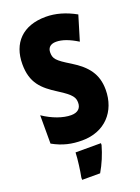

<svg xmlns="http://www.w3.org/2000/svg" viewBox="-174 -799 801 1095"><g transform="rotate(-20 227.0 -251.5)"><path d="M429 -217C429 -312 383 -369 297 -422C216 -471 204 -486 204 -524C204 -550 219 -570 256 -570C292 -570 334 -555 384 -524L429 -673C368 -707 308 -724 249 -724C108 -724 32 -642 32 -515C32 -401 85 -353 169 -300C247 -251 256 -231 256 -200C256 -169 237 -147 195 -147C146 -147 84 -169 28 -207V-35C89 -1 143 10 205 10C342 10 429 -84 429 -217ZM299 72V61H145C144 101 134 173 127 207V221H236C263 175 284 125 299 72Z"/></g></svg>

Font: Noto Sans Arabic UI XCn Bk
Style: Regular
Weight: 900
Width: 2
Designer: Monotype Design Team, Nadine Chahine and Nizar Qandah
Foundry: Monotype Imaging Inc.
Version: Version 2.010